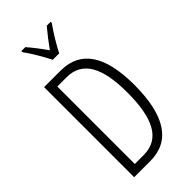

<svg xmlns="http://www.w3.org/2000/svg" viewBox="-291 -1104 1076 1076"><g transform="rotate(-45 247.0 -566.5)"><path d="M219 -881H270C293 -928 331 -989 361 -1031V-1040H330C296 -999 275 -972 245 -930C218 -969 185 -1012 160 -1040H129V-1031C158 -992 195 -928 219 -881ZM443 -458C443 -688 366 -807 207 -807H76V-93H203C365 -93 443 -218 443 -458ZM385 -455C385 -250 330 -143 201 -143H131V-757H204C332 -757 385 -651 385 -455Z"/></g></svg>

Font: Noto Sans Kannada UI ExtraCondensed Light
Style: Regular
Weight: 300
Width: 2
Designer: Jelle Bosma - Monotype Design Team
Foundry: Monotype Imaging Inc.
Version: Version 2.005